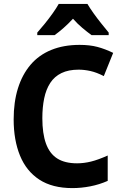

<svg xmlns="http://www.w3.org/2000/svg" viewBox="-20 -954 640 984"><path d="M351 10Q248 10 181.5 -33.5Q115 -77 82.5 -156.5Q50 -236 50 -342Q50 -431 72 -501.5Q94 -572 136.5 -622Q179 -672 242.5 -698Q306 -724 388 -724Q440 -724 479.5 -713.5Q519 -703 560 -683L512 -564Q475 -583 443.5 -590Q412 -597 383 -597Q331 -597 295 -579.5Q259 -562 237.5 -529Q216 -496 206.5 -450Q197 -404 197 -348Q197 -270 215.5 -218.5Q234 -167 273 -142Q312 -117 375 -117Q410 -117 446.5 -126Q483 -135 532 -157V-27Q489 -8 442.5 1Q396 10 351 10ZM171 -787Q188 -806 209.5 -832.5Q231 -859 250.5 -886.5Q270 -914 281 -934H428Q441 -912 459.5 -886Q478 -860 498.5 -834.5Q519 -809 537 -787V-774H449Q427 -790 402 -811Q377 -832 354 -858Q330 -832 305.5 -810.5Q281 -789 260 -774H171Z"/></svg>

Font: Noto Sans Mono
Style: Bold
Weight: 700
Designer: Monotype Design Team
Foundry: Monotype Imaging Inc.
Version: Version 2.014